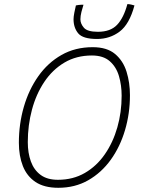

<svg xmlns="http://www.w3.org/2000/svg" viewBox="-20 -890 717 936"><path d="M264.5 25.5Q195.5 25.5 153.2 -2.8Q111 -31 91.5 -80.5Q72 -130 72 -194Q72 -285.5 96.2 -369.2Q120.5 -453 166.8 -518.5Q213 -584 279.8 -622Q346.5 -660 432 -660Q501.5 -660 541 -626.8Q580.5 -593.5 597 -540.2Q613.5 -487 613.5 -426Q613.5 -337 589.5 -255.8Q565.5 -174.5 520 -111.2Q474.5 -48 410 -11.2Q345.5 25.5 264.5 25.5ZM262.5 -13.5Q336 -13.5 393.5 -46.8Q451 -80 491 -137.8Q531 -195.5 552 -269Q573 -342.5 573 -423.5Q573 -474 560 -518.8Q547 -563.5 515.2 -591.5Q483.5 -619.5 428 -619.5Q352.5 -619.5 294.2 -585Q236 -550.5 196 -490.8Q156 -431 135.8 -355.2Q115.5 -279.5 115.5 -197Q115.5 -144.5 130.5 -103Q145.5 -61.5 177.8 -37.5Q210 -13.5 262.5 -13.5ZM635.5 -863.5Q611 -772 563.2 -736Q515.5 -700 453 -700Q384 -700 361.2 -727.5Q338.5 -755 338.5 -796.5Q338.5 -808.5 342.5 -829Q346.5 -849.5 350 -863.5Q357.5 -865 363.2 -865.8Q369 -866.5 374.8 -866.8Q380.5 -867 387 -867Q382 -852 377 -832Q372 -812 372 -796Q372 -774.5 389 -754.8Q406 -735 457.5 -735Q518.5 -735 550.8 -769Q583 -803 601 -870Q609.5 -870 619.2 -867.8Q629 -865.5 635.5 -863.5Z"/></svg>

Font: Grandstander Thin
Style: Italic
Weight: 100
Italic angle: -15°
Designer: Tyler Finck
Foundry: Etcetera Type Co
Version: Version 1.200